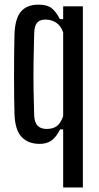

<svg xmlns="http://www.w3.org/2000/svg" viewBox="-20 -628 438 848"><path d="M259 200V-56.5H245.5Q228 -22 207.2 -7.2Q186.5 7.5 155 7.5Q104.5 7.5 75.5 -23Q46.5 -53.5 44 -124Q43 -155 42.5 -199.5Q42 -244 42 -294Q42 -344 42.5 -391.8Q43 -439.5 44 -476.5Q46.5 -547 72.8 -577.2Q99 -607.5 150 -607.5Q188.5 -607.5 208.2 -591.8Q228 -576 244.5 -543.5H259V-600H346V200ZM186 -58.5Q214.5 -58.5 231.5 -71.5Q248.5 -84.5 259 -115V-485Q249 -514 228.2 -527.8Q207.5 -541.5 181 -541.5Q155.5 -541.5 144 -527.8Q132.5 -514 131 -483Q129 -418 128.2 -354.8Q127.5 -291.5 128.2 -231.8Q129 -172 131 -117Q132.5 -86.5 146.5 -72.5Q160.5 -58.5 186 -58.5Z"/></svg>

Font: Big Shoulders Display Thin SemiBold
Style: Regular
Weight: 600
Version: Version 2.002